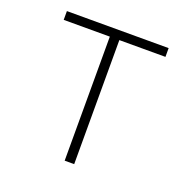

<svg xmlns="http://www.w3.org/2000/svg" viewBox="-101 -625 702 720"><g transform="rotate(20 250.0 -265.0)"><path d="M231 0H269V-495H453V-530H47V-495H231Z"/></g></svg>

Font: Noto Sans Mono ExtraCondensed ExtraLight
Style: Regular
Weight: 200
Width: 2
Designer: Monotype Design Team
Foundry: Monotype Imaging Inc.
Version: Version 2.014